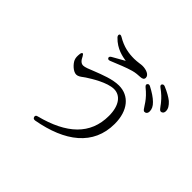

<svg xmlns="http://www.w3.org/2000/svg" viewBox="-189 -1055 1377 1377"><g transform="rotate(45 500.0 -366.0)"><path d="M292 54C295 65 303 69 316 67C571 21 736 -102 736 -320C736 -454 666 -536 563 -536C498 -536 422 -505 363 -482C327 -467 297 -455 280 -455C259 -455 244 -470 230 -500C224 -511 219 -516 214 -515C209 -513 205 -507 204 -495C202 -475 201 -458 209 -439C221 -412 259 -374 290 -374C308 -374 324 -386 340 -398C344 -401 348 -403 354 -408C391 -432 488 -493 556 -493C620 -493 666 -436 666 -331C666 -142 540 -27 307 33C293 36 289 44 292 54ZM311 -772C369 -711 437 -701 472 -695C447 -681 414 -662 380 -643C368 -636 365 -628 369 -621C373 -613 381 -611 393 -616C394 -617 396 -617 398 -618C447 -638 511 -665 555 -677C582 -685 610 -686 627 -687C647 -688 660 -694 660 -711C660 -741 618 -755 583 -755C576 -755 565 -754 553 -752C537 -750 520 -748 504 -748C450 -748 394 -756 329 -795C318 -801 310 -802 306 -796C302 -790 303 -781 311 -772ZM706 -662C741 -634 763 -609 780 -585L796 -561C806 -545 815 -531 824 -531C838 -530 850 -540 850 -560C850 -582 841 -603 818 -625C796 -647 764 -668 724 -689C713 -695 705 -694 699 -686C693 -679 696 -671 706 -662ZM783 -736C820 -709 840 -689 859 -666C867 -657 871 -651 876 -644C887 -629 896 -616 906 -615C919 -615 931 -624 931 -644C931 -667 919 -687 894 -710C872 -728 840 -746 800 -763C789 -768 780 -766 775 -759C770 -752 772 -744 783 -736Z"/></g></svg>

Font: 寒蝉锦书宋
Style: Regular
Weight: 400
Designer: 寒蝉锦书宋{Warren} 思源宋体{Ryoko NISHIZUKA 西塚涼子 (kana & ideographs); Frank Grießhammer (Latin, Greek & Cyrillic); Wenlong ZHANG 
Foundry: Adobe & ChillType
Version: Version 2.000;Glyphs 3.1.1 (3135)